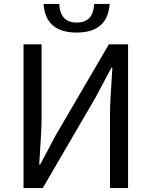

<svg xmlns="http://www.w3.org/2000/svg" viewBox="-20 -959 773 979"><path d="M100 -733H192V-352Q192 -298 180 -120H185L264 -269L535 -733H633V0H541V-385Q541 -436 553 -614H548L469 -465L198 0H100ZM202 -939H282Q287 -844 371 -844Q456 -844 460 -939H539Q529 -793 371 -793Q212 -793 202 -939Z"/></svg>

Font: Source Han Sans K Regular
Style: Regular
Weight: 400
Designer: Ryoko NISHIZUKA  (kana & ideographs); Paul D. Hunt (Latin, Greek & Cyrillic); Wenlong ZHANG  (bopomofo); Sandoll Communi
Foundry: Adobe Systems Incorporated
Version: Version 1.00 July 18, 2014, initial release